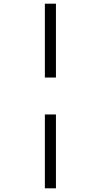

<svg xmlns="http://www.w3.org/2000/svg" viewBox="-20 -780 524 1040"><path d="M223 -360H283V-760H223ZM223 240H283V-160H223Z"/></svg>

Font: Noto Serif Condensed SemiBold
Style: Italic
Weight: 600
Width: 3
Italic angle: -12°
Designer: Monotype Design Team
Foundry: Monotype Imaging Inc.
Version: Version 2.014